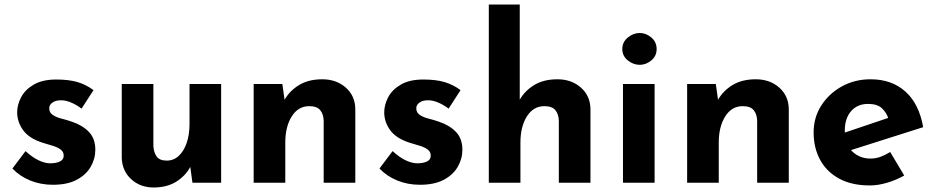

<svg xmlns="http://www.w3.org/2000/svg" viewBox="-20 -809 4137 850"><path d="M214 9Q160 9 113.5 -10Q67 -29 35 -63L93 -140Q125 -111 152.5 -98.5Q180 -86 202 -86Q228 -86 245 -94Q262 -102 262 -120Q262 -137 248.5 -147Q235 -157 214 -163.5Q193 -170 169 -177Q109 -196 82.5 -232.5Q56 -269 56 -312Q56 -345 73.5 -378.5Q91 -412 129.5 -434.5Q168 -457 229 -457Q284 -457 322 -446Q360 -435 394 -410L341 -328Q322 -343 298.5 -353.5Q275 -364 255 -365Q228 -366 213 -355.5Q198 -345 198 -331Q197 -312 212.5 -301Q228 -290 252 -284Q276 -278 299 -270Q346 -254 374 -224.5Q402 -195 402 -146Q402 -106 381.5 -70.5Q361 -35 319.5 -13Q278 9 214 9Z M660 21Q601 21 561 -15.5Q521 -52 519 -110V-437H659V-162Q661 -133 674 -115.5Q687 -98 718 -98Q749 -98 771.5 -119Q794 -140 806.5 -176.5Q819 -213 819 -259V-437H959V0H832L821 -80L823 -71Q801 -30 760 -4.5Q719 21 660 21Z M1230 -437 1241 -359 1239 -366Q1262 -407 1304 -432.5Q1346 -458 1407 -458Q1469 -458 1510.5 -421.5Q1552 -385 1553 -327V0H1413V-275Q1412 -304 1397.5 -321.5Q1383 -339 1349 -339Q1300 -339 1271.5 -293.5Q1243 -248 1243 -178V0H1103V-437Z M1839 9Q1785 9 1738.5 -10Q1692 -29 1660 -63L1718 -140Q1750 -111 1777.5 -98.5Q1805 -86 1827 -86Q1853 -86 1870 -94Q1887 -102 1887 -120Q1887 -137 1873.5 -147Q1860 -157 1839 -163.5Q1818 -170 1794 -177Q1734 -196 1707.5 -232.5Q1681 -269 1681 -312Q1681 -345 1698.5 -378.5Q1716 -412 1754.5 -434.5Q1793 -457 1854 -457Q1909 -457 1947 -446Q1985 -435 2019 -410L1966 -328Q1947 -343 1923.5 -353.5Q1900 -364 1880 -365Q1853 -366 1838 -355.5Q1823 -345 1823 -331Q1822 -312 1837.5 -301Q1853 -290 1877 -284Q1901 -278 1924 -270Q1971 -254 1999 -224.5Q2027 -195 2027 -146Q2027 -106 2006.5 -70.5Q1986 -35 1944.5 -13Q1903 9 1839 9Z M2144 0V-789H2281V-349L2280 -366Q2303 -407 2345 -432.5Q2387 -458 2448 -458Q2510 -458 2551.5 -421.5Q2593 -385 2594 -327V0H2454V-275Q2453 -304 2438.5 -321.5Q2424 -339 2390 -339Q2341 -339 2312.5 -293.5Q2284 -248 2284 -178V0Z M2738 -437H2878V0H2738ZM2735 -592Q2735 -623 2759.5 -643Q2784 -663 2812 -663Q2840 -663 2863.5 -643Q2887 -623 2887 -592Q2887 -561 2863.5 -541.5Q2840 -522 2812 -522Q2784 -522 2759.5 -541.5Q2735 -561 2735 -592Z M3149 -437 3160 -359 3158 -366Q3181 -407 3223 -432.5Q3265 -458 3326 -458Q3388 -458 3429.5 -421.5Q3471 -385 3472 -327V0H3332V-275Q3331 -304 3316.5 -321.5Q3302 -339 3268 -339Q3219 -339 3190.5 -293.5Q3162 -248 3162 -178V0H3022V-437Z M3831 12Q3751 12 3695.5 -18Q3640 -48 3611 -101Q3582 -154 3582 -223Q3582 -289 3616 -342Q3650 -395 3707 -426.5Q3764 -458 3834 -458Q3928 -458 3988.5 -403.5Q4049 -349 4067 -246L3727 -138L3696 -214L3942 -297L3913 -284Q3905 -310 3884.5 -329.5Q3864 -349 3823 -349Q3776 -349 3748 -317Q3720 -285 3720 -231Q3720 -170 3753 -138.5Q3786 -107 3834 -107Q3857 -107 3878.5 -115Q3900 -123 3921 -136L3983 -32Q3948 -12 3907.5 0Q3867 12 3831 12Z"/></svg>

Font: Reem Kufi Fun
Style: Bold
Weight: 700
Designer: Khaled Hosny
Version: Version 1.005